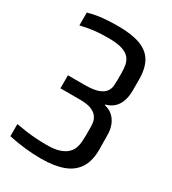

<svg xmlns="http://www.w3.org/2000/svg" viewBox="-203 -949 949 1060"><g transform="rotate(30 272.0 -418.5)"><path d="M229 5Q178 5 127.5 -0.5Q77 -6 21 -18V-95Q54 -89 87.5 -84.5Q121 -80 154.5 -78Q188 -76 218 -76Q267 -76 297.5 -86Q328 -96 345.5 -112.5Q363 -129 370 -149Q377 -169 378.5 -189Q380 -209 380 -226V-284Q380 -298 377 -315Q374 -332 362 -348Q350 -364 324.5 -374.5Q299 -385 254 -385H128V-468H234Q292 -468 321.5 -479.5Q351 -491 363 -508.5Q375 -526 376.5 -545.5Q378 -565 378 -582V-627Q378 -652 374 -675.5Q370 -699 355 -718Q340 -737 308 -747.5Q276 -758 222 -758Q198 -758 173.5 -757Q149 -756 118 -752Q87 -748 45 -738V-820Q96 -834 141.5 -838Q187 -842 232 -842Q319 -842 374 -822Q429 -802 454.5 -758Q480 -714 480 -643V-574Q480 -516 456.5 -479.5Q433 -443 387 -431V-427Q416 -421 437 -403Q458 -385 470 -356.5Q482 -328 482 -291L483 -203Q484 -129 455 -83Q426 -37 369 -16Q312 5 229 5Z"/></g></svg>

Font: Matangi SemiBold
Style: Regular
Weight: 600
Designer: Prashant Pant
Foundry: The Graphic Ant
Version: Version 3.002